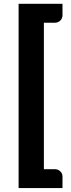

<svg xmlns="http://www.w3.org/2000/svg" viewBox="-20 -798 360 980"><path d="M75 162V-778.5H299V-719.5Q299 -704 287.8 -693Q276.5 -682 259 -682H204V65.5H259Q276.5 65.5 287.8 76.5Q299 87.5 299 102.5V162Z"/></svg>

Font: Lato Black
Style: Regular
Weight: 900
Designer: Lukasz Dziedzic
Foundry: tyPoland Lukasz Dziedzic
Version: Version 2.007; 2014-02-27